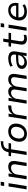

<svg xmlns="http://www.w3.org/2000/svg" viewBox="2240 -2992 761 5280"><g transform="rotate(-90 2620.0 -351.5)"><path d="M145 -617 160 -712H263L248 -617ZM53 0 132 -496H223L144 0Z M329 0 408 -496H491L474 -389H478Q510 -449 562 -477Q614 -505 676 -505Q737 -505 774.5 -481.5Q812 -458 826.5 -413Q841 -368 831 -304L783 0H692L740 -299Q746 -338 739 -366.5Q732 -395 709.5 -411Q687 -427 644 -427Q598 -427 559 -406Q520 -385 495 -351Q470 -317 464 -276L420 0Z M997 0 1065 -427H963L973 -496H1097L1072 -475L1077 -506Q1088 -570 1119 -613Q1150 -656 1201 -680Q1252 -704 1322 -707L1378 -710L1375 -643L1311 -639Q1277 -637 1246 -625.5Q1215 -614 1193.5 -588Q1172 -562 1165 -515L1160 -489L1152 -496H1326L1316 -427H1156L1088 0Z M1580 9Q1502 9 1450.5 -23.5Q1399 -56 1377 -115Q1355 -174 1366 -251Q1374 -309 1397.5 -355.5Q1421 -402 1457.5 -435.5Q1494 -469 1541.5 -487Q1589 -505 1645 -505Q1723 -505 1774 -472.5Q1825 -440 1847 -382.5Q1869 -325 1859 -247Q1851 -189 1827.5 -142Q1804 -95 1767.5 -61Q1731 -27 1683.5 -9Q1636 9 1580 9ZM1584 -65Q1635 -65 1674.5 -89Q1714 -113 1739 -156Q1764 -199 1771 -256Q1782 -336 1747.5 -383.5Q1713 -431 1640 -431Q1589 -431 1550 -407.5Q1511 -384 1486 -341.5Q1461 -299 1454 -242Q1443 -161 1477.5 -113Q1512 -65 1584 -65Z M1975 0 2054 -496H2135L2117 -383H2120Q2146 -435 2196 -467.5Q2246 -500 2311 -503L2362 -506L2358 -422L2279 -415Q2231 -411 2195 -391.5Q2159 -372 2137 -341Q2115 -310 2108 -270L2066 0Z M2410 0 2489 -496H2571L2553 -388H2557Q2584 -442 2633 -473.5Q2682 -505 2743 -505Q2807 -505 2843.5 -472Q2880 -439 2886 -390H2889Q2916 -443 2963.5 -474Q3011 -505 3079 -505Q3135 -505 3171 -482Q3207 -459 3221 -414Q3235 -369 3225 -304L3177 0H3087L3134 -299Q3141 -341 3136 -369.5Q3131 -398 3110 -412.5Q3089 -427 3048 -427Q3003 -427 2967.5 -406.5Q2932 -386 2910 -352Q2888 -318 2881 -275L2838 0H2749L2796 -299Q2803 -340 2795.5 -368.5Q2788 -397 2766.5 -412Q2745 -427 2710 -427Q2677 -427 2648.5 -414Q2620 -401 2598 -379.5Q2576 -358 2562 -331.5Q2548 -305 2544 -278L2500 0Z M3532 9Q3479 9 3439.5 -11.5Q3400 -32 3380.5 -67.5Q3361 -103 3367 -148Q3374 -201 3411.5 -232Q3449 -263 3517.5 -276.5Q3586 -290 3686 -290H3769L3760 -230H3684Q3610 -230 3560.5 -223.5Q3511 -217 3486 -199Q3461 -181 3457 -145Q3451 -104 3480.5 -82Q3510 -60 3557 -60Q3600 -60 3640 -79.5Q3680 -99 3707.5 -132Q3735 -165 3741 -206L3758 -314Q3768 -377 3737.5 -406Q3707 -435 3639 -435Q3594 -435 3547.5 -423Q3501 -411 3451 -383L3428 -447Q3462 -466 3499.5 -479Q3537 -492 3576.5 -498.5Q3616 -505 3655 -505Q3723 -505 3769.5 -483.5Q3816 -462 3836 -417Q3856 -372 3845 -302L3797 0H3719L3735 -107H3733Q3715 -73 3685 -46.5Q3655 -20 3616.5 -5.5Q3578 9 3532 9Z M4192 9Q4132 9 4094 -13Q4056 -35 4042 -75.5Q4028 -116 4036 -173L4077 -427H3976L3987 -496H4091L4114 -642H4200L4177 -496H4361L4351 -427H4166L4127 -181Q4117 -120 4140 -93Q4163 -66 4215 -66Q4238 -66 4259 -70Q4280 -74 4300 -83L4303 -15Q4280 -2 4250.5 3.5Q4221 9 4192 9Z M4506 -617 4521 -712H4624L4609 -617ZM4414 0 4493 -496H4584L4505 0Z M4938 9Q4852 9 4795.5 -22Q4739 -53 4714.5 -111.5Q4690 -170 4701 -251Q4711 -325 4747 -382Q4783 -439 4842.5 -472Q4902 -505 4981 -505Q5057 -505 5104.5 -472.5Q5152 -440 5170.5 -382Q5189 -324 5178 -247L5175 -225H4764L4774 -288H5126L5103 -266Q5112 -320 5099.5 -358Q5087 -396 5056.5 -417.5Q5026 -439 4977 -439Q4928 -439 4888.5 -416.5Q4849 -394 4824 -356Q4799 -318 4791 -270L4787 -250Q4777 -190 4793 -148Q4809 -106 4848 -84Q4887 -62 4944 -62Q4986 -62 5030.5 -73Q5075 -84 5116 -113L5142 -52Q5100 -20 5044.5 -5.5Q4989 9 4938 9Z"/></g></svg>

Font: Nunito Sans 7pt
Style: Italic
Weight: 400
Italic angle: -9°
Designer: Vernon Adams
Foundry: Vernon Adams
Version: Version 3.101;gftools[0.9.27]